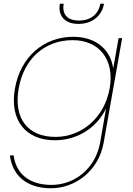

<svg xmlns="http://www.w3.org/2000/svg" viewBox="-20 -744 711 1028"><path d="M372 -547C217 -547 90 -442 60 -270C30 -98 119 7 274 7C403 7 504 -69 548 -164L516 20C491 159 379 246 256 246C131 246 65 181 53 88H33C46 192 119 264 253 264C378 264 507 176 535 20L634 -540H615L586 -377C574 -471 501 -547 372 -547ZM567 -270C539 -114 418 -11 277 -11C129 -11 52 -109 80 -270C108 -431 221 -529 369 -529C510 -529 595 -426 567 -270ZM536 -720 537 -724H517C507 -667 465 -634 403 -634C341 -634 311 -667 321 -724H301L300 -720C292 -672 315 -616 400 -616C485 -616 528 -672 536 -720Z"/></svg>

Font: Poppins Devanagari Thin
Style: Italic
Weight: 100
Italic angle: -10°
Designer: Ninad Kale (Devanagari), Jonny Pinhorn (Latin)
Foundry: Indian Type Foundry
Version: 4.005